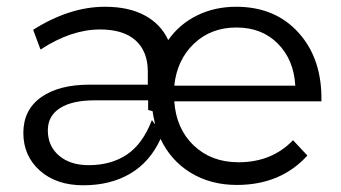

<svg xmlns="http://www.w3.org/2000/svg" viewBox="-20 -550 1019 574"><path d="M49.8 -152.8Q49.8 -221.2 102.5 -259Q155.3 -296.9 248 -296.9H421.9V-338.9Q420.9 -397.5 384.8 -429.7Q348.6 -461.9 278.8 -461.9Q192.9 -461.9 101.1 -401.9L79.1 -460.9Q188 -529.8 293.9 -529.8Q364.7 -529.8 412.8 -503.9Q460.9 -478 482.9 -430.2Q516.1 -477.5 568.8 -503.7Q621.6 -529.8 686 -529.8Q803.2 -529.8 873.3 -451.4Q943.4 -373 940.9 -247.1H501Q506.8 -164.6 559.6 -114.7Q612.3 -64.9 692.9 -64.9Q793 -64.9 856 -130.9L898.9 -85Q819.3 2.9 688 2.9Q609.4 2.9 549.8 -33.7Q490.2 -70.3 460 -134.8Q428.2 -65.4 369.1 -30.8Q310.1 3.9 229 3.9Q148.4 3.9 99.1 -40Q49.8 -84 49.8 -152.8ZM123 -160.2Q123 -113.3 156.5 -84.7Q189.9 -56.2 245.1 -56.2Q312 -56.2 359.4 -87.9Q406.7 -119.6 434.1 -190.9L443.8 -178.2Q437.5 -206.1 436 -217.8L422.9 -221.2V-250H262.2Q195.8 -250 159.4 -226.8Q123 -203.6 123 -160.2ZM501 -293.9H862.8Q858.4 -371.6 810.5 -419.7Q762.7 -467.8 687 -467.8Q610.8 -467.8 560.1 -419.7Q509.3 -371.6 501 -293.9Z"/></svg>

Font: Montserrat Light
Style: Regular
Weight: 300
Designer: Julieta Ulanovsky
Foundry: Julieta Ulanovsky
Version: Version 1.000;PS 002.000;hotconv 1.0.70;makeotf.lib2.5.58329